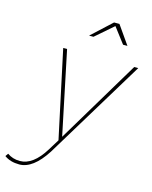

<svg xmlns="http://www.w3.org/2000/svg" viewBox="-232 -821 875 1102"><g transform="rotate(15 205.0 -270.0)"><path d="M415 -624H389L319 -716L213 -624H187L306 -734H338ZM-9 194Q-63 194 -98 168L-86 151Q-54 174 -11 174Q67 174 133 67L173 2L62 -517H85L188 -23L484 -517H508L148 76Q72 194 -9 194Z"/></g></svg>

Font: Argentum Sans Thin
Style: Italic
Weight: 100
Italic angle: -11°
Designer: Julieta Ulanovsky (font), Cristiano Sobral (main changes and remaster)
Foundry: Julieta Ulanovsky (font), Cristiano Sobral (main changes and remaster)
Version: Version 2.007;June 15, 2022;FontCreator 14.0.0.2814 64-bit; 